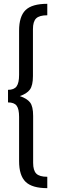

<svg xmlns="http://www.w3.org/2000/svg" viewBox="-20 -853 305 1007"><path d="M228 -833V-772.9Q186.5 -772.9 169.7 -756.6Q152.8 -740.2 152.8 -700.2V-454.1Q152.8 -404.8 136.7 -383.1Q120.6 -361.3 84 -349.1Q121.6 -336.4 137.7 -315.7Q153.8 -294.9 153.8 -245.1V1Q153.8 41 170.4 57.6Q187 74.2 228 74.2V133.8Q148.4 133.8 114.3 100.6Q80.1 67.4 80.1 -7.8V-240.2Q80.1 -281.7 67.1 -298.8Q54.2 -315.9 22 -315.9V-381.8Q53.7 -381.8 66.9 -399.9Q80.1 -418 80.1 -460V-691.9Q80.1 -767.1 114 -800Q147.9 -833 228 -833Z"/></svg>

Font: Fira Sans Compressed Book
Style: Regular
Weight: 350
Width: 1
Designer: Carrois Corporate & Edenspiekermann AG
Foundry: Carrois Corporate GbR & Edenspiekermann AG
Version: Version 4.203;PS 004.203;hotconv 1.0.88;makeotf.lib2.5.64775